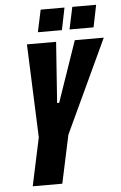

<svg xmlns="http://www.w3.org/2000/svg" viewBox="-58 -890 585 931"><g transform="rotate(-5 234.5 -425.0)"><path d="M63 0 113 -234 95 -688H237L216 -392H226L328 -688H469L257 -234L207 0ZM307 -742 330 -850H446L424 -742ZM153 -742 176 -850H292L270 -742Z"/></g></svg>

Font: Saira ExtraCondensed Black
Style: Italic
Weight: 900
Width: 2
Italic angle: -12°
Designer: Hector Gatti with collaboration of the Omnibus-Type team
Foundry: Omnibus-Type
Version: Version 1.101